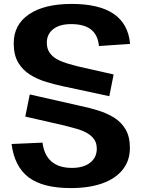

<svg xmlns="http://www.w3.org/2000/svg" viewBox="-20 -840 726 980"><path d="M341 120Q199 120 126.5 65.5Q54 11 39 -105L197 -112Q205 -48 243 -15.5Q281 17 347 17Q406 17 440 -9.5Q474 -36 474 -81Q474 -110 460.5 -129Q447 -148 424 -161Q401 -174 371.5 -182.5Q342 -191 310 -199L109 -245L132 -358L392 -299Q435 -290 479.5 -276.5Q524 -263 561 -240.5Q598 -218 620.5 -180.5Q643 -143 643 -84Q643 -21 607 25Q571 71 503.5 95.5Q436 120 341 120ZM305 -399Q262 -408 217 -421.5Q172 -435 134 -458.5Q96 -482 73 -520.5Q50 -559 50 -619Q50 -714 128 -767Q206 -820 346 -820Q486 -820 560.5 -769Q635 -718 644 -616L485 -605Q480 -661 445 -689Q410 -717 343 -717Q285 -717 252 -691.5Q219 -666 219 -622Q219 -592 233 -571.5Q247 -551 270.5 -538Q294 -525 324 -516Q354 -507 387 -499L560 -460L538 -349Z"/></svg>

Font: Pathway Extreme 72pt
Style: Bold
Weight: 700
Designer: Eduardo Rodriguez Tunni
Foundry: Eduardo Rodriguez Tunni
Version: Version 1.001;gftools[0.9.26]